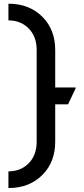

<svg xmlns="http://www.w3.org/2000/svg" viewBox="-20 -874 443 1012"><path d="M24.4 117.2V29.3Q95.7 28.8 138.2 -21Q173.3 -62.5 173.3 -127V-610.4Q173.3 -674.8 138.2 -716.3Q95.7 -766.1 24.4 -766.6V-854.5Q135.7 -854.5 205.1 -783.7Q271 -716.3 271 -610.4V-413.1H378.4V-408.2L338.9 -324.2H271V-127Q271 -21 205.1 46.4Q135.7 117.2 24.4 117.2Z"/></svg>

Font: Nova Round
Style: Book
Weight: 400
Version: Version 2.000